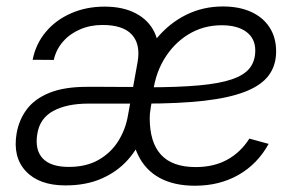

<svg xmlns="http://www.w3.org/2000/svg" viewBox="-20 -573 937 603"><path d="M185.5 9.3Q103 9.3 61.3 -35.2Q19.5 -79.6 32.2 -154.3Q39.6 -196.8 64.2 -229.7Q88.9 -262.7 135.3 -281.5Q181.6 -300.3 253.4 -300.3Q280.3 -300.3 304.7 -300.3Q329.1 -300.3 356.4 -300Q383.8 -299.8 417.5 -299.8L412.6 -247.6Q374.5 -247.6 334 -247.6Q293.5 -247.6 257.3 -247.6Q189.9 -247.6 147.5 -224.6Q105 -201.7 97.2 -152.8Q88.9 -102.1 114.3 -75.4Q139.6 -48.8 195.8 -48.8Q251 -48.8 289.8 -71Q328.6 -93.3 351.6 -130.1Q374.5 -167 381.8 -210L412.1 -377.9Q421.9 -434.1 394 -464.4Q366.2 -494.6 301.8 -494.6Q263.7 -494.6 231.4 -480.7Q199.2 -466.8 177.7 -442.1Q156.2 -417.5 148.9 -384.8L82.5 -385.3Q92.3 -435.1 123.8 -472.7Q155.3 -510.3 203.1 -531.2Q251 -552.2 308.6 -552.2Q366.7 -552.2 407 -530.8Q447.3 -509.3 465.3 -471.2Q483.4 -433.1 474.6 -382.8L436.5 -155.8L431.2 -154.8Q414.1 -107.4 381.1 -70.6Q348.1 -33.7 299.3 -12.2Q250.5 9.3 185.5 9.3ZM592.3 10.3Q526.4 10.3 481.2 -14.4Q436 -39.1 413.1 -87.2Q390.1 -135.3 390.1 -205.6Q390.1 -279.8 411.9 -343Q433.6 -406.2 472.9 -453.4Q512.2 -500.5 564.9 -526.6Q617.7 -552.7 680.2 -552.7Q731.4 -552.7 768.8 -535.6Q806.2 -518.6 826.7 -486.8Q847.2 -455.1 847.2 -411.6Q847.2 -367.2 823.7 -335.9Q800.3 -304.7 750.2 -285.2Q700.2 -265.6 621.6 -256.6Q543 -247.6 433.1 -247.6L440.4 -298.8Q537.6 -298.8 603.5 -304.7Q669.4 -310.5 708.5 -324Q747.6 -337.4 764.6 -359.6Q781.7 -381.8 781.7 -414.6Q781.7 -452.1 753.7 -472.9Q725.6 -493.7 676.3 -493.7Q618.2 -493.7 571 -464.6Q523.9 -435.5 494.1 -384.8Q464.4 -334 459 -268.1Q455.6 -248.5 453.6 -236.3Q451.7 -224.1 450.9 -216.6Q450.2 -209 450.2 -202.6Q450.2 -125.5 485.8 -86.9Q521.5 -48.3 594.7 -48.3Q651.4 -48.3 693.4 -71.3Q735.4 -94.2 763.2 -137.7L823.7 -121.1Q788.6 -57.6 729 -23.7Q669.4 10.3 592.3 10.3Z"/></svg>

Font: Inter 17pt Light
Style: Italic
Weight: 300
Italic angle: -9.3988°
Version: Version 4.001;git-66647c0bb